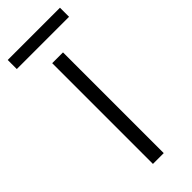

<svg xmlns="http://www.w3.org/2000/svg" viewBox="-242 -688 717 717"><g transform="rotate(-45 117.0 -329.0)"><path d="M145 0H88V-532H145ZM255 -658V-610H-21V-658Z"/></g></svg>

Font: Noto Sans Sinhala Light
Style: Regular
Weight: 300
Designer: Jelle Bosma - Monotype Design Team
Foundry: Monotype Imaging Inc.
Version: Version 2.006; ttfautohint (v1.8.4.7-5d5b)